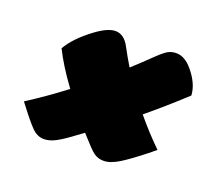

<svg xmlns="http://www.w3.org/2000/svg" viewBox="-83 -647 766 670"><g transform="rotate(20 300.0 -312.0)"><path d="M25 -192Q94 -236 162 -288Q112 -356 85 -411Q110 -455 169 -499Q213 -532 242 -532Q274 -532 294 -494Q311 -462 331 -429Q366 -461 402 -496Q425 -518 438 -525Q451 -532 468 -532Q499 -532 527 -499Q565 -454 567 -411Q538 -384 504 -354Q470 -324 430 -291Q473 -239 521 -192Q517 -189 513.5 -186Q510 -183 505 -179Q449 -134 415.5 -113Q382 -92 357 -92Q341 -92 328 -98.5Q315 -105 295 -127Q279 -145 263 -162Q243 -147 222 -132Q190 -109 171 -100.5Q152 -92 135 -92Q110 -92 89.5 -113Q69 -134 35 -179Q32 -183 29.5 -186Q27 -189 25 -192Z"/></g></svg>

Font: Recursive Mn Csl St XBk
Style: Italic
Weight: 1000
Italic angle: -15°
Monospace: yes
Version: Version 1.079;hotconv 1.0.112;makeotfexe 2.5.65598; ttfautoh